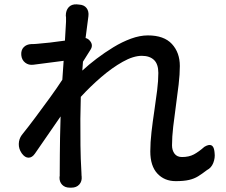

<svg xmlns="http://www.w3.org/2000/svg" viewBox="-20 -820 1040 884"><path d="M284 -720Q284 -739 284 -740Q284 -741 283 -748Q283 -772 296 -786.5Q309 -801 333 -800L343 -799Q367 -798 378.5 -783Q390 -768 387 -745L374 -645Q386 -642 394 -632Q411 -612 396 -590L362 -536L359 -495Q388 -522 425 -550Q462 -578 502 -602.5Q542 -627 583 -642Q624 -657 661 -657Q735 -657 771.5 -617.5Q808 -578 808 -516Q808 -478 802.5 -431Q797 -384 790 -334Q783 -284 777.5 -237Q772 -190 772 -151Q772 -128 783.5 -112.5Q795 -97 818 -97Q850 -97 872.5 -109Q895 -121 921 -144Q961 -168 967 -125L968 -116Q971 -93 962 -70Q953 -47 933 -37Q911 -20 892.5 -8.5Q874 3 850 8.5Q826 14 789 14Q737 14 704.5 -21Q672 -56 672 -123Q672 -164 677.5 -212Q683 -260 690.5 -309.5Q698 -359 703.5 -404Q709 -449 709 -484Q709 -525 689 -544Q669 -563 633 -563Q594 -563 545 -535.5Q496 -508 446 -465Q396 -422 352 -374L350 -273Q350 -208 350.5 -150Q351 -92 355 -24Q356 -11 355.5 -11Q355 -11 356 -7Q358 15 345 29.5Q332 44 309 44H301Q279 44 266 30.5Q253 17 254 -5Q255 -10 255 -10Q255 -10 255 -22Q255 -69 255.5 -107.5Q256 -146 256.5 -187.5Q257 -229 259 -284L141 -113Q128 -94 111.5 -94Q95 -94 81 -113L79 -116Q66 -135 66.5 -157.5Q67 -180 80 -198Q109 -234 143 -279.5Q177 -325 210 -370.5Q243 -416 267 -453L273 -540L134 -522Q112 -519 96 -531.5Q80 -544 78 -566Q76 -589 89 -602.5Q102 -616 124 -617Q128 -617 127.5 -617Q127 -617 130.5 -617Q134 -617 148 -618Q175 -620 210 -624Q245 -628 279 -633Z"/></svg>

Font: Chiron GoRound TC M
Style: Regular
Weight: 500
Designer: Ryoko NISHIZUKA 西塚涼子 (kana, bopomofo & ideographs); Paul D. Hunt (Latin, Greek & Cyrillic); Sandoll Communications 산돌커뮤니
Foundry: Adobe
Version: Version 1.000;hotconv 1.1.1;makeotfexe 2.6.0